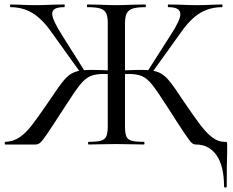

<svg xmlns="http://www.w3.org/2000/svg" viewBox="-20 -645 1038 857"><path d="M854 0Q844 0 835.5 -7.5Q827 -15 799.5 -56Q772 -97 727 -168Q682 -238 660 -266Q638 -294 615 -304.5Q592 -315 553 -315Q542 -315 532 -314Q522 -313 513 -312L512 -330Q575 -333 610 -333Q659 -333 684.5 -323.5Q710 -314 733 -287Q756 -260 803 -188Q850 -119 876.5 -84.5Q903 -50 928.5 -31Q954 -12 982 -12Q991 -12 992.5 -10.5Q994 -9 994 0V32Q992 84 992 187Q992 192 986 192Q980 192 980 187Q980 96 946.5 48Q913 0 854 0ZM4 -12Q39 -13 67 -32Q95 -51 121 -84.5Q147 -118 195 -188Q242 -259 265 -286.5Q288 -314 313.5 -323.5Q339 -333 387 -333Q423 -333 487 -330L486 -312Q476 -313 465.5 -314Q455 -315 444 -315Q405 -315 382 -304.5Q359 -294 337 -266.5Q315 -239 270 -169Q212 -79 190.5 -47.5Q169 -16 159.5 -8Q150 0 138 0H4Q1 0 1 -6Q1 -12 4 -12ZM27 -613Q25 -613 25 -619Q25 -625 27 -625L66 -624Q104 -622 139 -622Q171 -622 215 -624L267 -625Q269 -625 269 -619Q269 -613 267 -613Q239 -613 226 -606Q213 -599 213 -583Q213 -557 257 -488L359 -326L342 -317L210 -501Q168 -561 124.5 -587Q81 -613 27 -613ZM376 -12Q413 -12 430.5 -17Q448 -22 454.5 -36.5Q461 -51 461 -81V-544Q461 -573 453 -587.5Q445 -602 426 -607.5Q407 -613 370 -613Q368 -613 368 -619Q368 -625 370 -625L424 -624Q470 -622 496 -622Q526 -622 574 -624L629 -625Q631 -625 631 -619Q631 -613 629 -613Q592 -613 573 -607Q554 -601 546 -586Q538 -571 538 -542V-81Q538 -50 544 -36Q550 -22 567 -17Q584 -12 622 -12Q625 -12 625 -6Q625 0 622 0Q589 0 570 -1L496 -2L426 -1Q408 0 376 0Q373 0 373 -6Q373 -12 376 -12ZM638 -326 740 -486Q785 -554 785 -582Q785 -613 732 -613Q729 -613 729 -619Q729 -625 732 -625L783 -624Q827 -622 859 -622Q894 -622 932 -624L971 -625Q973 -625 973 -619Q973 -613 971 -613Q917 -613 873.5 -587Q830 -561 788 -501L656 -317Z"/></svg>

Font: Cormorant Garamond Medium
Style: Regular
Weight: 500
Designer: Christian Thalmann (Catharsis Fonts)
Foundry: Catharsis Fonts
Version: Version 4.000